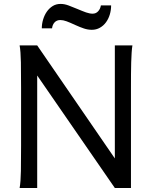

<svg xmlns="http://www.w3.org/2000/svg" viewBox="-20 -940 772 960"><path d="M166 -562.5V0H78.1Q83.5 -29.3 84.5 -84.7Q85.4 -140.1 85.4 -212.4V-500.5Q85.4 -572.8 84.5 -628.2Q83.5 -683.6 78.1 -712.9H166L554.2 -147.9V-712.9H642.1Q639.6 -698.2 638.2 -676.8Q636.7 -655.3 636 -628.2Q635.3 -601.1 635 -568.8Q634.8 -536.6 634.8 -500.5V0H554.2ZM189 -798.3Q189 -820.8 195.6 -842.5Q202.1 -864.3 214.1 -881.6Q226.1 -898.9 243.4 -909.7Q260.7 -920.4 282.7 -920.4Q293 -920.4 302.7 -918.5Q312.5 -916.5 322.5 -912.8Q332.5 -909.2 343.5 -904.5Q354.5 -899.9 367.2 -895Q380.4 -889.6 390.9 -885.3Q401.4 -880.9 410.4 -877.9Q419.4 -875 427.2 -873.3Q435.1 -871.6 442.9 -871.6Q460 -871.6 470.9 -883.8Q481.9 -896 484.4 -913.1H535.6Q535.6 -889.6 529.1 -867.7Q522.5 -845.7 510 -828.6Q497.6 -811.5 479.5 -801.3Q461.4 -791 439 -791Q419.4 -791 399.7 -797.6Q379.9 -804.2 357.4 -814.5Q329.1 -827.6 312.3 -833.7Q295.4 -839.8 281.7 -839.8Q263.7 -839.8 252.9 -828.1Q242.2 -816.4 240.2 -798.3Z"/></svg>

Font: Andika Eur
Style: Regular
Weight: 400
Designer: Victor Gaultney, Annie Olsen, Julie Remington, Don Collingsworth, Eric Hays, Becca Hirsbrunner
Foundry: SIL International
Version: Version 5.000